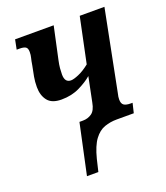

<svg xmlns="http://www.w3.org/2000/svg" viewBox="-137 -631 809 935"><g transform="rotate(-20 267.5 -163.0)"><path d="M152 210 208 -51H226Q252 -51 272 -65Q292 -79 299 -118L325 -246Q300 -224 258.5 -203.5Q217 -183 164 -183Q114 -183 92.5 -210.5Q71 -238 71 -281Q71 -309 75.5 -333.5Q80 -358 86 -387Q90 -412 93.5 -425Q97 -438 97 -454Q97 -474 87 -480Q77 -486 57 -486H41L51 -536H251L215 -369Q210 -346 208.5 -329Q207 -312 207 -297Q207 -255 239 -255Q253 -255 280 -266.5Q307 -278 337 -302L386 -536H514L432 -121Q429 -108 428 -101.5Q427 -95 427 -87Q427 -66 438 -58Q449 -50 473 -50H483L471 0H382Q349 0 319 10.5Q289 21 265.5 52.5Q242 84 226 147L211 210Z"/></g></svg>

Font: Noto Serif ExtraCondensed
Style: Bold Italic
Weight: 700
Width: 2
Italic angle: -12°
Designer: Monotype Design Team
Foundry: Monotype Imaging Inc.
Version: Version 2.013; ttfautohint (v1.8.4.7-5d5b)